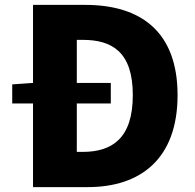

<svg xmlns="http://www.w3.org/2000/svg" viewBox="-20 -765 798 785"><path d="M115 0H339C556 0 706 -117 706 -376C706 -635 556 -745 329 -745H115V-426L30 -420V-342H115ZM294 -144V-342H433V-426H294V-602H318C438 -602 523 -553 523 -376C523 -199 438 -144 318 -144Z"/></svg>

Font: Source Han Sans HK Heavy
Style: Regular
Weight: 900
Designer: Ryoko NISHIZUKA 西塚涼子 (kana, bopomofo & ideographs); Paul D. Hunt (Latin, Greek & Cyrillic); Sandoll Communications 산돌커뮤니
Foundry: Adobe
Version: Version 2.000;hotconv 1.0.107;makeotfexe 2.5.65593